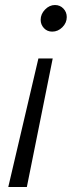

<svg xmlns="http://www.w3.org/2000/svg" viewBox="-20 -732 286 765"><path d="M190 -499 87 13H13L133 -499ZM199 -712Q219 -712 232.5 -698Q246 -684 246 -664Q246 -641 228.5 -623.5Q211 -606 188 -606Q168 -606 155 -620Q142 -634 142 -653Q142 -676 159.5 -694Q177 -712 199 -712Z"/></svg>

Font: Red Hat Text
Style: Italic
Weight: 400
Italic angle: -12°
Designer: Pentagram / MCKL
Foundry: Pentagram / MCKL
Version: Version 1.005; Red Hat Text Italic